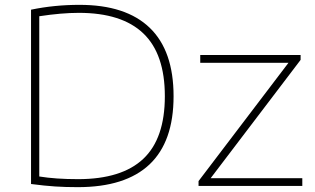

<svg xmlns="http://www.w3.org/2000/svg" viewBox="-20 -767 1299 792"><path d="M108 -8V-727Q203.5 -747 308 -747Q499.5 -747 597.8 -652.2Q696 -557.5 696 -370Q696 -182.5 596.8 -88.8Q497.5 5 301 5Q250 5 207.5 2.2Q165 -0.5 108 -8ZM660 -370Q660 -544.5 571.2 -629.2Q482.5 -714 305 -714Q234 -714 142 -700V-39Q209.5 -28 302 -28Q482 -28 571 -111.8Q660 -195.5 660 -370ZM849 -32H1227V0H799V-20L1170 -508H806V-540H1220V-520Z"/></svg>

Font: Encode Sans Expanded Thin
Style: Regular
Weight: 250
Width: 7
Designer: Multiple Designers
Foundry: Impallari Type
Version: Version 2.000